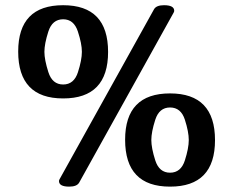

<svg xmlns="http://www.w3.org/2000/svg" viewBox="-20 -694 882 726"><path d="M218.8 -321.8Q48.8 -321.8 48.8 -499Q48.8 -674.3 218.8 -674.3Q388.7 -674.3 388.7 -497.6Q388.7 -321.8 218.8 -321.8ZM241.7 11.7Q203.1 11.7 203.1 -9.3Q203.1 -12.7 205.1 -16.1L562.5 -659.2Q571.3 -674.3 600.1 -674.3Q638.7 -674.3 638.7 -653.3Q638.7 -649.9 636.7 -646.5L279.3 -3.4Q270.5 11.7 241.7 11.7ZM218.8 -374.5Q259.8 -374.5 274.7 -420.9Q289.6 -467.3 289.6 -498Q289.6 -528.8 274.4 -575Q259.3 -621.1 218.8 -621.1Q177.7 -621.1 162.8 -574.7Q147.9 -528.3 147.9 -498Q147.9 -468.3 162.8 -421.4Q177.7 -374.5 218.8 -374.5ZM623 11.7Q453.1 11.7 453.1 -165.5Q453.1 -340.8 623 -340.8Q793 -340.8 793 -164.1Q793 11.7 623 11.7ZM623 -41Q664.1 -41 679 -87.4Q693.8 -133.8 693.8 -164.6Q693.8 -195.3 679 -241.5Q664.1 -287.6 623 -287.6Q582 -287.6 567.1 -241.2Q552.2 -194.8 552.2 -164.6Q552.2 -134.3 567.1 -87.6Q582 -41 623 -41Z"/></svg>

Font: Gayathri
Style: Bold
Weight: 700
Designer: Binoy Dominic <binoy.domenic@gmail.com>
Foundry: SMC
Version: Version 1.000